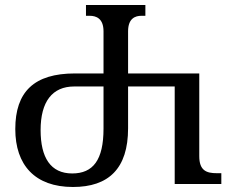

<svg xmlns="http://www.w3.org/2000/svg" viewBox="-20 -734 925 766"><path d="M271 12C413 12 491 -61 491 -222V-389H677V0H863V-43H845C804 -43 775 -53 775 -111V-441H491V-609C491 -661 520 -671 544 -671H560V-714H323V-671H338C363 -671 393 -661 393 -609V-441H279C116 -441 41 -368 41 -219C41 -76 119 12 271 12ZM268 -42C182 -42 142 -105 142 -215C142 -329 189 -389 276 -389H393V-221C393 -95 351 -42 268 -42Z"/></svg>

Font: Noto Serif Georgian SemiCondensed
Style: Regular
Weight: 400
Width: 4
Designer: Monotype Design Team, Akaki Razmadze
Foundry: Google LLC
Version: Version 2.003